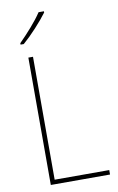

<svg xmlns="http://www.w3.org/2000/svg" viewBox="-102 -1006 651 1060"><g transform="rotate(-10 223.0 -475.5)"><path d="M94 0V-714H120V-25H426V0ZM223 -944Q197 -909 157.5 -866Q118 -823 82 -792H64V-800Q98 -834 134 -875Q170 -916 193 -951H223Z"/></g></svg>

Font: Noto Sans SemiCondensed Thin
Style: Regular
Weight: 100
Width: 4
Designer: Monotype Design Team
Foundry: Monotype Imaging Inc.
Version: Version 2.013; ttfautohint (v1.8.4.7-5d5b)